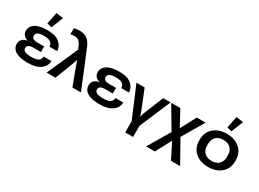

<svg xmlns="http://www.w3.org/2000/svg" viewBox="-37 -1680 3713 2752"><g transform="rotate(30 1819.5 -304.0)"><path d="M317.9 14.6Q450.2 14.6 524.9 -39.3Q599.6 -93.3 599.6 -178.2H471.2Q470.7 -134.3 437.3 -109.4Q403.8 -84.5 318.8 -84.5Q241.7 -84.5 210.4 -102.3Q179.2 -120.1 179.2 -153.3Q179.2 -181.6 202.4 -198.2Q225.6 -214.8 284.7 -214.8H404.8V-307.6H289.6Q245.1 -307.6 221.4 -323Q197.8 -338.4 197.8 -368.7Q197.8 -403.3 229.5 -420.7Q261.2 -438 330.1 -438Q404.3 -438 438.2 -413.3Q472.2 -388.7 471.2 -342.8H599.1Q598.1 -420.4 533.9 -476.8Q469.7 -533.2 329.1 -533.2Q197.8 -533.2 131.1 -489.5Q64.5 -445.8 64.5 -370.6Q64.5 -326.7 96.4 -294.7Q128.4 -262.7 195.3 -254.4V-265.1Q118.7 -260.3 82 -228Q45.4 -195.8 45.4 -146Q45.4 -68.4 114.3 -26.9Q183.1 14.6 317.9 14.6ZM358.4 -597.7 436 -793 319.3 -810.5 278.8 -616.7Z M622.6 0H769L878.4 -283.7Q886.7 -304.7 892.3 -321Q897.9 -337.4 910.6 -375.5H913.6Q925.3 -337.9 929.4 -324.5Q933.6 -311 943.8 -283.2L1049.8 0H1191.4L943.8 -601.6Q912.1 -681.2 863.3 -719.7Q814.5 -758.3 731.9 -758.3Q702.1 -758.3 680.4 -754.9Q658.7 -751.5 642.6 -746.6L643.1 -646Q657.2 -649.9 674.3 -652.1Q691.4 -654.3 706.5 -654.3Q753.4 -654.3 781.2 -632.1Q809.1 -609.9 838.9 -537.1L849.6 -511.2Z M1506.3 14.6Q1638.7 14.6 1713.4 -39.3Q1788.1 -93.3 1788.1 -178.2H1659.7Q1659.2 -134.3 1625.7 -109.4Q1592.3 -84.5 1507.3 -84.5Q1430.2 -84.5 1398.9 -102.3Q1367.7 -120.1 1367.7 -153.3Q1367.7 -181.6 1390.9 -198.2Q1414.1 -214.8 1473.1 -214.8H1593.3V-307.6H1478Q1433.6 -307.6 1409.9 -323Q1386.2 -338.4 1386.2 -368.7Q1386.2 -403.3 1418 -420.7Q1449.7 -438 1518.6 -438Q1592.8 -438 1626.7 -413.3Q1660.6 -388.7 1659.7 -342.8H1787.6Q1786.6 -420.4 1722.4 -476.8Q1658.2 -533.2 1517.6 -533.2Q1386.2 -533.2 1319.6 -489.5Q1252.9 -445.8 1252.9 -370.6Q1252.9 -326.7 1284.9 -294.7Q1316.9 -262.7 1383.8 -254.4V-265.1Q1307.1 -260.3 1270.5 -228Q1233.9 -195.8 1233.9 -146Q1233.9 -68.4 1302.7 -26.9Q1371.6 14.6 1506.3 14.6Z M2026.9 179.2H2156.7V-4.4L2375.5 -518.6H2252.4L2123.5 -199.7Q2116.2 -180.7 2109.6 -159.9Q2103 -139.2 2100.6 -126H2097.7Q2094.7 -139.6 2088.9 -158.9Q2083 -178.2 2074.2 -199.7L1946.3 -518.6H1810.5L2026.9 -4.4Z M2798.3 203.1H2949.7L2719.2 -207H2704.6L2536.6 -518.6H2385.7L2613.8 -133.8H2628.9ZM2386.2 203.1H2531.2L2714.4 -140.1H2732.4L2954.6 -518.6H2809.6L2648.9 -216.8H2634.8Z M3003.4 -251.5Q3003.4 -130.9 3085.4 -58.1Q3167.5 14.6 3301.3 14.6Q3435.1 14.6 3517.1 -58.1Q3599.1 -130.9 3599.1 -251.5V-267.1Q3599.1 -387.7 3517.1 -460.4Q3435.1 -533.2 3301.3 -533.2Q3167.5 -533.2 3085.4 -460.4Q3003.4 -387.7 3003.4 -267.1ZM3137.2 -272.5Q3137.2 -345.7 3179.7 -389.2Q3222.2 -432.6 3301.3 -432.6Q3380.4 -432.6 3422.9 -389.2Q3465.3 -345.7 3465.3 -272.5V-246.6Q3465.3 -173.3 3423.1 -129.6Q3380.9 -85.9 3301.3 -85.9Q3221.7 -85.9 3179.4 -129.6Q3137.2 -173.3 3137.2 -246.6ZM3338.4 -597.2 3416 -792.5 3299.3 -810.1 3258.8 -616.2Z"/></g></svg>

Font: Roboto Flex
Style: wght 600 wdth 140 opsz 13.0 GRAD 0.00 slnt 0.00 XTRA 468 XOPQ 96 YOPQ 79 YTLC 514 YTUC 712 YTAS 750 YTDE -203.00 YTFI 738
Weight: 600
Width: 8
Designer: Berlow after Robertson
Foundry: Google
Version: Version 3.100